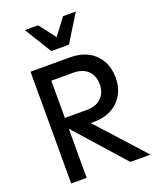

<svg xmlns="http://www.w3.org/2000/svg" viewBox="-182 -1132 1000 1235"><g transform="rotate(-20 317.5 -514.5)"><path d="M86 -765H357Q426 -765 478.5 -737.5Q531 -710 559.5 -659Q588 -608 588 -542Q588 -477 559.5 -427Q531 -377 479.5 -349.5Q428 -322 359 -322H337L629 0H491L192 -336V0H86ZM341 -410Q405 -410 441 -444Q477 -478 477 -538Q477 -597 441 -631Q405 -665 341 -665H192V-410ZM143 -1029H234L320 -917L405 -1029H492L378 -844H257Z"/></g></svg>

Font: Application Medium
Style: Regular
Weight: 500
Designer: Wei Huang
Foundry: Wei Huang
Version: Version 0.012